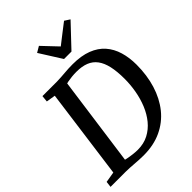

<svg xmlns="http://www.w3.org/2000/svg" viewBox="-283 -1128 1270 1270"><g transform="rotate(-45 352.0 -493.0)"><path d="M101 -743H237.5Q275 -744 313.8 -747.5Q352.5 -751 390.5 -751Q471.5 -751 528.2 -729Q585 -707 620.2 -666.8Q655.5 -626.5 672 -571.2Q688.5 -516 688.5 -450Q688.5 -351.5 662.8 -267.8Q637 -184 587.5 -122.2Q538 -60.5 465 -26.2Q392 8 297 8Q276 8 255.2 6.8Q234.5 5.5 214 4Q193.5 2.5 174 1.2Q154.5 0 135.5 0H-5L0 -41.5L75 -54L160.5 -687L96.5 -697.5ZM184.5 -22.5 171.5 -65Q181 -61 203.5 -56.2Q226 -51.5 251.5 -48.5Q277 -45.5 295.5 -45.5Q352.5 -45.5 396.5 -68.5Q440.5 -91.5 472.8 -131Q505 -170.5 525.8 -221Q546.5 -271.5 556.5 -327.5Q566.5 -383.5 566.5 -439Q566.5 -508 555.5 -557.2Q544.5 -606.5 521.2 -637.8Q498 -669 461.5 -683.5Q425 -698 374 -698Q351.5 -698 330 -695.8Q308.5 -693.5 291.2 -690.2Q274 -687 263.5 -684L280.5 -718.5ZM375.5 -815.5 278 -970 319.5 -994.5Q344.5 -968.5 369.2 -942Q394 -915.5 419 -889.5Q452.5 -915.5 486.5 -942Q520.5 -968.5 554.5 -994.5L591.5 -970.5L445 -815.5Z"/></g></svg>

Font: Merriweather Medium
Style: Italic
Weight: 500
Italic angle: -7.8°
Version: Version 2.101